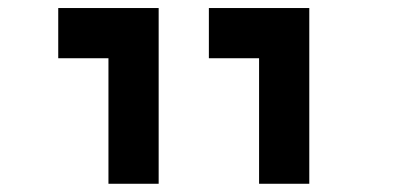

<svg xmlns="http://www.w3.org/2000/svg" viewBox="-20 -770 1040 478"><path d="M625 -625H500V-750H750V-312.5H625ZM250 -625H125V-750H375V-312.5H250Z"/></svg>

Font: Xanmono
Style: Regular
Weight: 400
Designer: GGBotNet
Foundry: GGBotNet
Version: 1.00